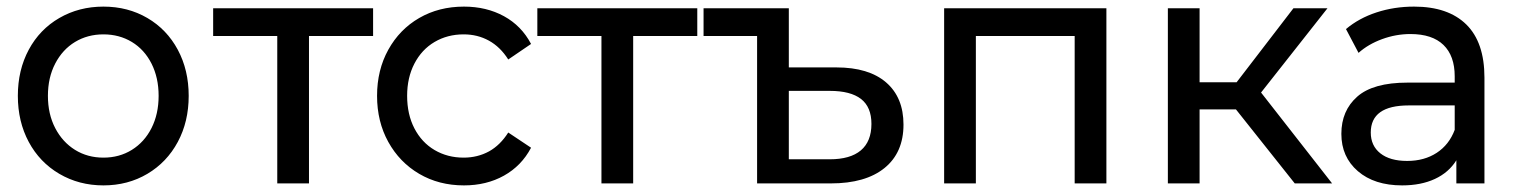

<svg xmlns="http://www.w3.org/2000/svg" viewBox="-20 -555 4638 581"><path d="M159.5 -29C199.2 -5.7 243.7 6 293 6C342.3 6 386.7 -5.7 426 -29C465.3 -52.3 496 -84.5 518 -125.5C540 -166.5 551 -213 551 -265C551 -317 540 -363.5 518 -404.5C496 -445.5 465.3 -477.5 426 -500.5C386.7 -523.5 342.3 -535 293 -535C243.7 -535 199.2 -523.5 159.5 -500.5C119.8 -477.5 89 -445.5 67 -404.5C45 -363.5 34 -317 34 -265C34 -213 45 -166.5 67 -125.5C89 -84.5 119.8 -52.3 159.5 -29ZM379 -101.5C353.7 -85.8 325 -78 293 -78C261 -78 232.3 -85.8 207 -101.5C181.7 -117.2 161.7 -139.2 147 -167.5C132.3 -195.8 125 -228.3 125 -265C125 -301.7 132.3 -334.2 147 -362.5C161.7 -390.8 181.7 -412.7 207 -428C232.3 -443.3 261 -451 293 -451C325 -451 353.7 -443.3 379 -428C404.3 -412.7 424.2 -390.8 438.5 -362.5C452.8 -334.2 460 -301.7 460 -265C460 -228.3 452.8 -195.8 438.5 -167.5C424.2 -139.2 404.3 -117.2 379 -101.5Z M1109 -446V-530H625V-446H819V0H915V-446Z M1248.5 -29C1288.2 -5.7 1333.3 6 1384 6C1429.3 6 1469.7 -3.8 1505 -23.5C1540.3 -43.2 1567.7 -71.3 1587 -108L1518 -154C1502 -128.7 1482.7 -109.7 1460 -97C1436.7 -84.3 1411 -78 1383 -78C1350.3 -78 1321 -85.7 1295 -101C1269 -116.3 1248.7 -138.2 1234 -166.5C1219.3 -194.8 1212 -227.7 1212 -265C1212 -301.7 1219.3 -334.2 1234 -362.5C1248.7 -390.8 1269 -412.7 1295 -428C1321 -443.3 1350.3 -451 1383 -451C1411 -451 1436.5 -444.7 1459.5 -432C1482.5 -419.3 1502 -400.3 1518 -375L1587 -422C1567.7 -458.7 1540.3 -486.7 1505 -506C1469.7 -525.3 1429.3 -535 1384 -535C1333.3 -535 1288.2 -523.5 1248.5 -500.5C1208.8 -477.5 1177.7 -445.5 1155 -404.5C1132.3 -363.5 1121 -317 1121 -265C1121 -213 1132.3 -166.5 1155 -125.5C1177.7 -84.5 1208.8 -52.3 1248.5 -29Z M2090 -446V-530H1606V-446H1800V0H1896V-446Z M2661.5 -305.5C2626.5 -335.8 2576.3 -351 2511 -351H2367V-530H2109V-446H2271V0H2494C2564 0 2618.2 -15.5 2656.5 -46.5C2694.8 -77.5 2714 -121.3 2714 -178C2714 -232.7 2696.5 -275.2 2661.5 -305.5ZM2585 -100C2563.7 -82 2532.3 -73 2491 -73H2367V-280H2491C2533 -280 2564.5 -271.8 2585.5 -255.5C2606.5 -239.2 2617 -214 2617 -180C2617 -144.7 2606.3 -118 2585 -100Z M3328 -530H2837V0H2933V-446H3232V0H3328Z M3720 -224 3898 0H4011L3796 -275L3997 -530H3894L3722 -306H3610V-530H3514V0H3610V-224Z M4417 -481C4380.3 -517 4327.7 -535 4259 -535C4219 -535 4181.2 -529.2 4145.5 -517.5C4109.8 -505.8 4079 -489 4053 -467L4091 -395C4110.3 -412.3 4134 -426.2 4162 -436.5C4190 -446.8 4218.7 -452 4248 -452C4292 -452 4325.3 -441 4348 -419C4370.7 -397 4382 -365.3 4382 -324V-305H4239C4169.7 -305 4119 -290.8 4087 -262.5C4055 -234.2 4039 -196.7 4039 -150C4039 -103.3 4055.7 -65.7 4089 -37C4122.3 -8.3 4167 6 4223 6C4261 6 4294 -0.5 4322 -13.5C4350 -26.5 4371.7 -45.3 4387 -70V0H4472V-320C4472 -391.3 4453.7 -445 4417 -481ZM4327.5 -92.5C4302.5 -76.2 4272.7 -68 4238 -68C4203.3 -68 4176.3 -75.7 4157 -91C4137.7 -106.3 4128 -127.3 4128 -154C4128 -208.7 4166.3 -236 4243 -236H4382V-162C4370.7 -132 4352.5 -108.8 4327.5 -92.5Z"/></svg>

Font: Rookery
Style: Regular
Weight: 400
Designer: Ryan Kimball / Julieta Ulanovsky
Foundry: Motorola Mobility LLC.
Version: Version 1.0